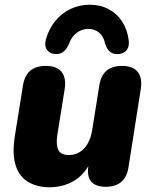

<svg xmlns="http://www.w3.org/2000/svg" viewBox="-20 -779 641 810"><path d="M189 11Q137 11 99.5 -11Q62 -33 46.5 -80Q31 -127 42 -201L77 -419Q84 -461 108 -481Q132 -501 173 -501Q219 -501 239.5 -476Q260 -451 253 -404L221 -204Q216 -165 227 -145Q238 -125 270 -125Q309 -125 335 -153Q361 -181 369 -231L399 -419Q406 -461 430 -481Q454 -501 495 -501Q540 -501 560.5 -476Q581 -451 574 -404L522 -73Q509 9 426 9Q384 9 365 -12.5Q346 -34 353 -81L361 -135L360 -91Q333 -39 288.5 -14Q244 11 189 11ZM212 -551Q189 -553 177.5 -570Q166 -587 174 -614Q187 -659 214 -691.5Q241 -724 278 -741.5Q315 -759 359 -759Q403 -759 438 -740.5Q473 -722 495 -688.5Q517 -655 523 -609Q526 -584 515.5 -569Q505 -554 482 -551Q460 -549 445.5 -559.5Q431 -570 424 -594Q417 -625 398.5 -641Q380 -657 352 -657Q325 -657 303 -640Q281 -623 270 -592Q261 -571 247.5 -560.5Q234 -550 212 -551Z"/></svg>

Font: Nunito ExtraLight Black
Style: Italic
Weight: 900
Italic angle: -9°
Version: Version 3.602